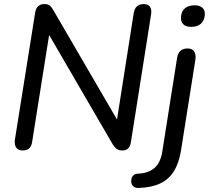

<svg xmlns="http://www.w3.org/2000/svg" viewBox="-20 -732 1026 943"><path d="M91 7Q70 7 60 -6.5Q50 -20 53 -45L153 -672Q157 -693 168.5 -702.5Q180 -712 197 -712Q215 -712 224 -705Q233 -698 242 -682L572 -115H550L637 -669Q641 -691 653.5 -701.5Q666 -712 687 -712Q708 -712 717 -698.5Q726 -685 722 -661L623 -34Q620 -13 609.5 -3Q599 7 582 7Q564 7 553.5 -0.5Q543 -8 533 -24L204 -590H226L138 -36Q135 -14 123.5 -3.5Q112 7 91 7ZM662 191Q647 192 637.5 185Q628 178 625.5 167.5Q623 157 625.5 146.5Q628 136 636 128.5Q644 121 658 121Q707 119 737.5 94Q768 69 777 13L850 -449Q854 -472 867 -483Q880 -494 902 -494Q923 -494 933 -480Q943 -466 940 -441L869 7Q859 69 834 109Q809 149 767 169Q725 189 662 191ZM919 -600Q893 -600 880 -613Q867 -626 869 -649Q871 -677 888.5 -691.5Q906 -706 936 -706Q961 -706 974.5 -693.5Q988 -681 986 -658Q983 -630 966 -615Q949 -600 919 -600Z"/></svg>

Font: Nunito ExtraLight Medium
Style: Italic
Weight: 500
Italic angle: -9°
Version: Version 3.602